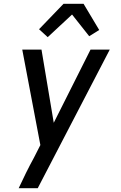

<svg xmlns="http://www.w3.org/2000/svg" viewBox="-20 -783 640 1018"><path d="M79 215Q98 174 118 133.5Q138 93 160 53L194 -14L98 -520H200L265 -132L460 -520H562L180 215ZM233 -586 187 -628 317 -763H423L506 -624L453 -591L362 -706Z"/></svg>

Font: Iosevka Aile Medium
Style: Italic
Weight: 500
Italic angle: -9°
Designer: Belleve Invis
Foundry: Belleve Invis
Version: Version 31.1.0; ttfautohint (v1.8.4)